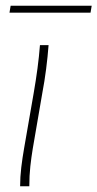

<svg xmlns="http://www.w3.org/2000/svg" viewBox="-20 -648 339 668"><path d="M50 0Q50 -32 54 -65.5Q58 -99 64 -133L97 -323Q105 -369 110.5 -410.5Q116 -452 119 -491H149Q146 -451 140.5 -408Q135 -365 127 -323L94 -131Q89 -101 85.5 -69Q82 -37 82 0ZM17 -628H299L295 -604H13Z"/></svg>

Font: Livvic Thin
Style: Italic
Weight: 250
Italic angle: -10°
Designer: Jacques Le Bailly, Baron von Fonthausen
Version: Version 1.001; ttfautohint (v1.8.2)